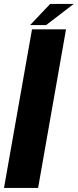

<svg xmlns="http://www.w3.org/2000/svg" viewBox="-20 -930 385 950"><path d="M-0.2 0H168.5L306.7 -785H138.4ZM129 -806H208.4L344.6 -910.4H228.1Z"/></svg>

Font: Anybody Thin
Style: Italic
Weight: 100
Italic angle: -10°
Designer: Tyler Finck
Foundry: Etcetera Type Company
Version: Version 1.114;gftools[0.9.25]